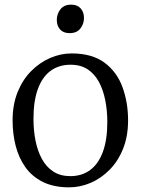

<svg xmlns="http://www.w3.org/2000/svg" viewBox="-20 -792 603 823"><path d="M34 -276Q34 -344 55.5 -397.2Q77 -450.5 113.5 -487.2Q150 -524 195 -543.5Q240 -563 287 -563Q375 -563 428.2 -523.2Q481.5 -483.5 505.2 -418Q529 -352.5 529 -276Q529 -208.5 507.8 -155Q486.5 -101.5 450 -64.5Q413.5 -27.5 368.5 -8.2Q323.5 11 276.5 11Q210.5 11 164 -12Q117.5 -35 89 -75Q60.5 -115 47.2 -166.8Q34 -218.5 34 -276ZM281.5 -37Q331 -37 366.5 -63.2Q402 -89.5 421 -141.2Q440 -193 440 -269Q440 -318 431.2 -362.2Q422.5 -406.5 404 -440.8Q385.5 -475 355.8 -494.8Q326 -514.5 282.5 -514.5Q232.5 -514.5 197 -488.5Q161.5 -462.5 142.5 -411Q123.5 -359.5 123.5 -283Q123.5 -233.5 132.2 -189.2Q141 -145 159.8 -110.5Q178.5 -76 208.8 -56.5Q239 -37 281.5 -37ZM278 -650Q251.5 -650 237.5 -665.8Q223.5 -681.5 223.5 -707Q223.5 -732 239 -752Q254.5 -772 284.5 -772H285.5Q311.5 -772 325.8 -756Q340 -740 340 -715Q340 -689.5 324.5 -669.8Q309 -650 279 -650Z"/></svg>

Font: Merriweather 36pt Light
Style: Regular
Weight: 300
Designer: Eben Sorkin
Foundry: Eben Sorkin
Version: Version 2.100